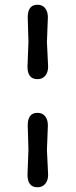

<svg xmlns="http://www.w3.org/2000/svg" viewBox="-20 -780 319 810"><path d="M178 -603 183 -499Q183 -475 171 -460.5Q159 -446 138 -446Q96 -446 96 -499L100 -603L97 -707Q97 -760 138 -760Q159 -760 170.5 -745.5Q182 -731 182 -707ZM178 -147 183 -43Q183 -19 171 -4.5Q159 10 138 10Q96 10 96 -43L100 -147L97 -251Q97 -304 138 -304Q159 -304 170.5 -289.5Q182 -275 182 -251Z"/></svg>

Font: Delius Unicase
Style: Regular
Weight: 400
Designer: Natalia Raices
Foundry: Natalia Raices
Version: Version 1.002